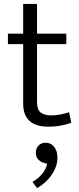

<svg xmlns="http://www.w3.org/2000/svg" viewBox="-20 -640 401 970"><path d="M315 -417H167V-126Q167 -85 186.5 -71Q206 -57 238 -57Q263 -57 287 -62Q311 -67 329 -73L340 -20Q320 -12 290 -6Q260 0 225 0Q97 0 97 -117V-417H20V-470H97V-620H167V-470H315ZM206 184Q190 181 175.5 168Q161 155 161 131Q161 110 174.5 95.5Q188 81 211 81Q221 81 231.5 85Q242 89 250.5 98Q259 107 264.5 121.5Q270 136 270 158Q270 181 262 203Q254 225 240 245Q226 265 207 282Q188 299 167 310L144 279Q173 263 193.5 237.5Q214 212 218 187Z"/></svg>

Font: Ek Mukta Light
Style: Regular
Weight: 300
Designer: Girish Dalvi and Yashodeep Gholap
Foundry: Ek Type
Version: Version 2.538;PS 1.002;hotconv 16.6.51;makeotf.lib2.5.65220;